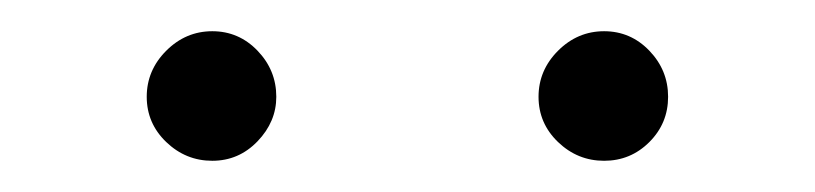

<svg xmlns="http://www.w3.org/2000/svg" viewBox="-20 -731 522 123"><path d="M325 -669Q325 -686 337.5 -698.5Q350 -711 367 -711Q384 -711 396 -698.5Q408 -686 408 -669Q408 -652 396 -640Q384 -628 367 -628Q350 -628 337.5 -640Q325 -652 325 -669ZM74 -669Q74 -686 86.5 -698.5Q99 -711 116 -711Q133 -711 145 -698.5Q157 -686 157 -669Q157 -653 145 -640.5Q133 -628 116 -628Q99 -628 86.5 -640Q74 -652 74 -669Z"/></svg>

Font: 寒蝉端黑体 Light
Style: Regular
Weight: 300
Designer: ChillDuanSans {Warren2060}; 
Source Han Sans {Ryoko NISHIZUKA 西塚涼子 (kana, bopomofo & ideographs); Paul D. Hunt (Latin, G
Foundry: ChillType&Adobe
Version: Version 1.300;Glyphs 3.3 (3306)